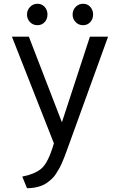

<svg xmlns="http://www.w3.org/2000/svg" viewBox="-20 -763 630 1007"><path d="M42.5 0ZM121.6 -686.8Q121.6 -710 137.5 -726.6Q153.3 -743.2 176.5 -743.2Q199.7 -743.2 214.4 -726.8Q229 -710.4 229 -687Q229 -663.6 214.4 -647.2Q199.7 -630.9 176.3 -630.9Q152.8 -630.9 137.2 -647.2Q121.6 -663.6 121.6 -686.8ZM360.8 -686.8Q360.8 -710 376.7 -726.6Q392.6 -743.2 415.8 -743.2Q439 -743.2 453.6 -726.8Q468.3 -710.4 468.3 -687Q468.3 -663.6 453.6 -647.2Q439 -630.9 415.5 -630.9Q392.1 -630.9 376.5 -647.2Q360.8 -663.6 360.8 -686.8ZM304.7 -121.6 451.7 -570.8H546.9L333.5 18.1Q325.2 40.5 320.3 54Q315.4 67.4 306.6 87.6Q297.9 107.9 291 120.1Q284.2 132.3 273.7 148.4Q263.2 164.6 252.7 174.3Q242.2 184.1 228 194.6Q213.9 205.1 198.2 210.9Q163.1 224.1 121.6 224.1L96.7 163.1Q159.2 151.4 194.8 123Q232.4 93.3 262.7 -11.2L42.5 -570.8H131.3Z"/></svg>

Font: Dhyana
Style: Regular
Weight: 400
Foundry: Vernon Adams
Version: Version 1.002; ttfautohint (v0.8.51-6076)